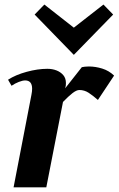

<svg xmlns="http://www.w3.org/2000/svg" viewBox="-20 -806 511 826"><path d="M38.4 0 115.2 -398Q118.2 -413 118.2 -424Q118.2 -460 88.2 -460Q77.2 -460 60.7 -453.5Q44.2 -447 29.6 -437L14.6 -463Q47 -484 94.6 -497Q142.2 -510 183.8 -510Q205 -510 222.9 -503.1Q240.8 -496.2 252.2 -482.8Q263.6 -469.4 263.6 -448.8Q263.6 -441.8 263 -437.5Q262.4 -433.2 260.4 -426.2L332 -517Q337.6 -518.2 345.3 -519.1Q353 -520 362.4 -520Q390.6 -520 419.7 -511Q448.8 -502 470.8 -480.8L401.2 -376Q379.6 -395 361.3 -406.9Q343 -418.8 321.4 -418.8Q309.2 -418.8 291.7 -405.2Q274.2 -391.6 251 -367.4L179.2 0ZM297.6 -570 129 -743.4 170.8 -786.4 297.6 -687 425 -786.4 466.8 -743.4Z"/></svg>

Font: Wittgenstein
Style: Italic
Weight: 400
Italic angle: -11°
Designer: Jörg Drees
Foundry: Jörg Drees
Version: Version 1.500